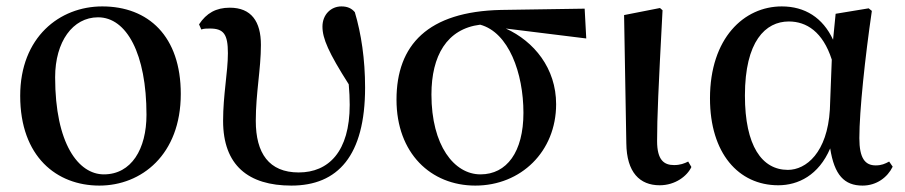

<svg xmlns="http://www.w3.org/2000/svg" viewBox="-20 -563 2823 599"><path d="M290 16C421 16 544 -80 544 -270C544 -450 443 -543 299 -543C166 -543 43 -447 43 -264C43 -74 157 16 290 16ZM304 -19C225 -19 152 -114 152 -322C152 -433 207 -509 286 -509C375 -509 437 -395 437 -205C437 -98 390 -19 304 -19Z M889 16C1034 16 1119 -77 1119 -290C1119 -378 1107 -458 1087 -525C1077 -537 1064 -543 1045 -543C1013 -543 986 -518 986 -480C986 -443 1005 -399 1068 -300C1070 -278 1071 -256 1071 -236C1071 -90 1005 -25 912 -25C819 -25 778 -85 778 -186C778 -273 794 -347 794 -423C794 -496 764 -539 697 -539C654 -539 624 -522 601 -487L608 -471C616 -474 625 -474 635 -474C678 -474 691 -456 691 -397C691 -338 676 -267 676 -186C676 -47 755 16 889 16Z M1463 16C1605 16 1715 -90 1715 -238C1715 -350 1646 -434 1558 -474L1809 -443L1804 -536L1543 -532C1315 -527 1217 -423 1217 -252C1217 -85 1324 16 1463 16ZM1478 -486C1567 -462 1613 -335 1613 -211C1613 -89 1561 -19 1479 -19C1397 -19 1326 -109 1326 -268C1326 -389 1374 -473 1478 -486Z M2038 15C2087 15 2124 -14 2137 -42L2127 -59C2115 -53 2102 -48 2083 -48C2052 -48 2030 -63 2030 -123C2030 -197 2034 -286 2047 -531L2039 -538L1927 -516L1934 -116C1935 -25 1976 15 2038 15Z M2408 15C2470 15 2534 -16 2570 -100C2583 -17 2614 16 2671 16C2715 16 2749 -10 2765 -43L2754 -59C2741 -52 2730 -47 2712 -47C2679 -47 2661 -69 2661 -132C2661 -218 2679 -385 2700 -529L2690 -537L2587 -520L2579 -439C2547 -508 2491 -543 2419 -543C2301 -543 2195 -444 2195 -256C2195 -85 2284 15 2408 15ZM2575 -377 2569 -221C2561 -87 2495 -33 2438 -33C2357 -33 2304 -108 2304 -265C2304 -434 2368 -496 2441 -496C2496 -496 2547 -464 2575 -377Z"/></svg>

Font: GenKiMin2 TW SB
Style: Regular
Weight: 600
Version: Version 2.100;PS 2.1;hotconv 16.6.51;makeotf.lib2.5.65220 DE